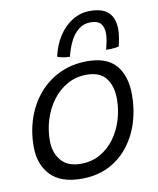

<svg xmlns="http://www.w3.org/2000/svg" viewBox="-87 -840 760 924"><g transform="rotate(-10 293.0 -378.0)"><path d="M237.5 16.5Q135.5 16.5 85.8 -36.2Q36 -89 36 -174.5Q36 -249 58.5 -314.5Q81 -380 123.8 -429.8Q166.5 -479.5 226.5 -507.8Q286.5 -536 361 -536Q456.5 -536 501 -484Q545.5 -432 545.5 -340Q545.5 -267 524.8 -202.5Q504 -138 464.2 -88.5Q424.5 -39 367.5 -11.2Q310.5 16.5 237.5 16.5ZM246 -55Q298.5 -55 340 -78.2Q381.5 -101.5 410.8 -141Q440 -180.5 455.2 -230.2Q470.5 -280 470.5 -332.5Q470.5 -395.5 441 -434Q411.5 -472.5 347 -472.5Q294 -472.5 251.5 -448.5Q209 -424.5 179 -384Q149 -343.5 133.2 -293.2Q117.5 -243 117.5 -191Q117.5 -131.5 149.8 -93.2Q182 -55 246 -55ZM222.5 -582Q235 -639.5 263.2 -682.2Q291.5 -725 330.8 -748.5Q370 -772 414.5 -772Q478 -772 506.5 -743.5Q535 -715 535 -661Q535 -641.5 531.2 -620Q527.5 -598.5 522.5 -579Q513.5 -577 502.8 -575.8Q492 -574.5 481 -574.2Q470 -574 460.5 -574Q465.5 -594 469.5 -614Q473.5 -634 473.5 -650.5Q473.5 -682.5 459 -700Q444.5 -717.5 408.5 -717.5Q375.5 -717.5 351 -698.2Q326.5 -679 309.8 -646Q293 -613 283 -571.5Q265 -571.5 248.8 -574.8Q232.5 -578 222.5 -582Z"/></g></svg>

Font: Grandstander Thin Light
Style: Italic
Weight: 300
Italic angle: -15°
Version: Version 1.200